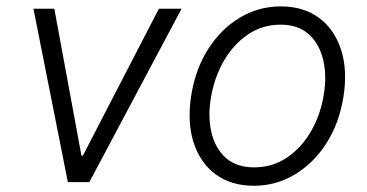

<svg xmlns="http://www.w3.org/2000/svg" viewBox="-20 -573 1156 604"><path d="M551.1 -545.5 261 0H193.5L85.2 -545.5H150.9L236.2 -83.5H240.8L479.8 -545.5Z M778.4 11.4Q706.7 11.4 657.8 -25Q609 -61.4 588.6 -126.1Q568.2 -190.7 582 -275.2Q595.5 -357.6 635.8 -420.1Q676.1 -482.6 735.1 -517.8Q794 -552.9 863.3 -552.9Q935.4 -552.9 984.2 -516.3Q1033 -479.8 1053.4 -415.1Q1073.9 -350.5 1060 -265.6Q1046.5 -183.9 1006.2 -121.4Q965.9 -58.9 907 -23.8Q848 11.4 778.4 11.4ZM779.5 -46.5Q837.4 -46.5 883.2 -77.6Q929 -108.7 958.8 -160.7Q988.6 -212.7 998.6 -275.2Q1008.5 -335.2 996.6 -385.1Q984.7 -435 951.3 -465.2Q918 -495.4 862.6 -495.4Q805 -495.4 759.2 -464Q713.4 -432.5 683.6 -380.3Q653.8 -328.1 643.5 -265.6Q633.5 -206 645.2 -156.1Q657 -106.2 690.5 -76.3Q724.1 -46.5 779.5 -46.5Z"/></svg>

Font: Inter Light  BETA
Style: Italic
Weight: 300
Italic angle: 9.39999°
Designer: Rasmus Andersson
Foundry: rsms
Version: Version 3.011;git-f93a4a705